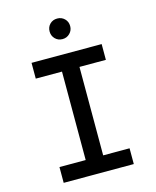

<svg xmlns="http://www.w3.org/2000/svg" viewBox="-131 -993 878 1082"><g transform="rotate(-15 308.0 -452.0)"><path d="M359 -608V-92H513V0H104V-92H257V-608H104V-700H513V-608ZM248 -844Q248 -870 265 -887Q282 -904 308 -904Q333 -904 350.5 -887Q368 -870 368 -844Q368 -819 350.5 -801.5Q333 -784 308 -784Q282 -784 265 -801.5Q248 -819 248 -844Z"/></g></svg>

Font: Overpass Mono Light
Style: Bold
Weight: 600
Monospace: yes
Designer: Delve Withrington, Dave Bailey
Foundry: Delve Fonts
Version: Version 1.000;DELV;Overpass